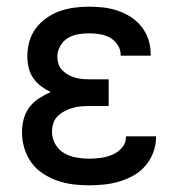

<svg xmlns="http://www.w3.org/2000/svg" viewBox="-20 -548 540 576"><path d="M247 8Q223 8 199 5Q175 2 152 -6Q129 -14 108.5 -27.5Q88 -41 74 -60.5Q60 -80 53 -103.5Q46 -127 46 -151Q46 -171 51 -190.5Q56 -210 68 -226Q80 -242 97 -253Q114 -264 132 -272Q117 -279 103 -289.5Q89 -300 79.5 -314Q70 -328 66 -345Q62 -362 62 -379Q62 -401 68 -423Q74 -445 87.5 -463Q101 -481 119.5 -494Q138 -507 159 -514.5Q180 -522 202.5 -525Q225 -528 247 -528Q269 -528 290.5 -525.5Q312 -523 333 -516Q354 -509 372.5 -497Q391 -485 404.5 -468Q418 -451 425 -430Q432 -409 432 -387V-381H342V-384Q342 -400 332.5 -414Q323 -428 309 -435.5Q295 -443 279 -445.5Q263 -448 247 -448Q230 -448 213.5 -445Q197 -442 183 -433.5Q169 -425 160.5 -409.5Q152 -394 152 -378Q152 -367 155.5 -356Q159 -345 167 -337Q175 -329 185 -323.5Q195 -318 205.5 -315Q216 -312 227.5 -311Q239 -310 250 -310H306V-230H250Q237 -230 224 -229Q211 -228 198.5 -224.5Q186 -221 174.5 -215Q163 -209 153.5 -200Q144 -191 140 -178.5Q136 -166 136 -153Q136 -133 146 -115.5Q156 -98 172.5 -88.5Q189 -79 208.5 -75.5Q228 -72 247 -72Q265 -72 283 -74.5Q301 -77 317.5 -84Q334 -91 346 -105Q358 -119 358 -137V-139H448V-135Q448 -112 439.5 -90Q431 -68 416 -50.5Q401 -33 380.5 -21.5Q360 -10 338 -3.5Q316 3 293 5.5Q270 8 247 8Z"/></svg>

Font: Iosevka Medium
Style: Regular
Weight: 500
Monospace: yes
Designer: Belleve Invis
Foundry: Belleve Invis
Version: Version 32.5.0; ttfautohint (v1.8.4)